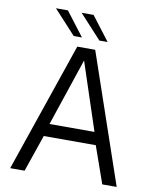

<svg xmlns="http://www.w3.org/2000/svg" viewBox="-99 -1002 871 1076"><g transform="rotate(10 337.0 -463.5)"><path d="M286 -736H388L640 0H558L484 -210H188L116 0H34ZM464 -282 337 -666 208 -282ZM131 -927H199L303 -791H256ZM277 -927H345L449 -791H402Z"/></g></svg>

Font: Exo
Style: Regular
Weight: 400
Designer: Natanael Gama
Foundry: Natanael Gama
Version: Version 1.500; ttfautohint (v1.6)